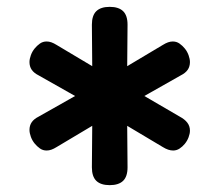

<svg xmlns="http://www.w3.org/2000/svg" viewBox="-20 -610 640 560"><path d="M300 -70Q274 -70 261 -82.5Q248 -95 248 -122L249 -243L145 -181Q137 -176 130 -173.5Q123 -171 116 -171Q105 -171 96.5 -177Q88 -183 81 -191.5Q74 -200 70 -211Q66 -222 66 -231Q66 -244 72.5 -253.5Q79 -263 93 -270L199 -330L93 -390Q79 -397 72.5 -406.5Q66 -416 66 -429Q66 -438 70 -449Q74 -460 81 -468.5Q88 -477 96.5 -483Q105 -489 116 -489Q123 -489 130 -486.5Q137 -484 145 -479L249 -417L248 -538Q248 -565 261 -577.5Q274 -590 300 -590Q326 -590 339 -577.5Q352 -565 352 -538L351 -417L455 -479Q463 -484 470 -486.5Q477 -489 484 -489Q495 -489 503.5 -483Q512 -477 519 -468.5Q526 -460 530 -449Q534 -438 534 -429Q534 -416 527.5 -406.5Q521 -397 507 -390L401 -330L504 -270Q519 -262 526.5 -252Q534 -242 534 -229Q534 -220 530 -209.5Q526 -199 519 -190.5Q512 -182 503.5 -176.5Q495 -171 485 -171Q478 -171 470.5 -173.5Q463 -176 455 -181L351 -243L352 -122Q352 -95 339 -82.5Q326 -70 300 -70Z"/></svg>

Font: Maple Mono Normal NL Medium
Style: Regular
Weight: 500
Monospace: yes
Designer: subframe7536
Version: Version 7.000